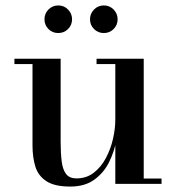

<svg xmlns="http://www.w3.org/2000/svg" viewBox="-20 -676 646 706"><path d="M238.5 10Q180.5 10 150.5 -9.8Q120.5 -29.5 110 -63.5Q99.5 -97.5 99.5 -141V-440.5H33V-460H203V-155Q203 -113 206.8 -82.8Q210.5 -52.5 223 -36.2Q235.5 -20 261 -20Q298 -20 325 -41Q352 -62 369.5 -95Q387 -128 395.5 -165.5Q404 -203 404 -236L416 -238Q416 -204 408.2 -161.5Q400.5 -119 381.2 -80Q362 -41 327 -15.5Q292 10 238.5 10ZM404 0V-440.5H335V-460H508.5V-19.5H574V0ZM362 -554.5Q340.5 -554.5 325.8 -569.2Q311 -584 311 -605Q311 -626 325.8 -641Q340.5 -656 362 -656Q383 -656 397.8 -641Q412.5 -626 412.5 -605Q412.5 -584 397.8 -569.2Q383 -554.5 362 -554.5ZM194 -554.5Q173 -554.5 158.2 -569.2Q143.5 -584 143.5 -605Q143.5 -626 158.2 -641Q173 -656 194.5 -656Q215.5 -656 230.2 -641Q245 -626 245 -605Q245 -584 230.2 -569.2Q215.5 -554.5 194 -554.5Z"/></svg>

Font: Bodoni Moda Medium
Style: Regular
Weight: 500
Designer: Owen Earl
Foundry: indestructible type
Version: Version 2.005